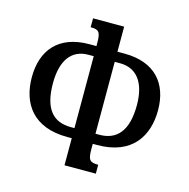

<svg xmlns="http://www.w3.org/2000/svg" viewBox="-105 -816 903 918"><g transform="rotate(15 346.5 -357.0)"><path d="M420 -134C593 -134 658 -243 658 -369C658 -503 583 -590 433 -590H398V-714H244V-670C283 -670 294 -662 294 -607V-590H259C106 -590 34 -499 34 -367C34 -238 101 -134 272 -134H294V0H449V-44C407 -44 398 -54 398 -108V-134ZM294 -184H276C187 -184 139 -239 139 -365C139 -479 185 -540 268 -540H294ZM398 -540H424C507 -540 554 -479 554 -367C554 -239 503 -184 417 -184H398Z"/></g></svg>

Font: Noto Serif Armenian Condensed SemiBold
Style: Regular
Weight: 600
Width: 3
Designer: Monotype Design Team
Foundry: Monotype Imaging Inc.
Version: Version 2.008